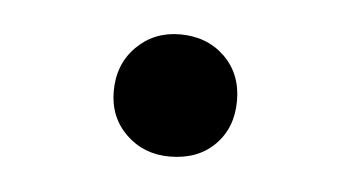

<svg xmlns="http://www.w3.org/2000/svg" viewBox="-26 -400 350 191"><g transform="rotate(5 148.5 -305.0)"><path d="M148 -244Q122 -244 104.5 -261Q87 -278 87 -304Q87 -331 104.5 -348.5Q122 -366 148 -366Q175 -366 192.5 -349Q210 -332 210 -305Q210 -278 193 -261Q176 -244 148 -244Z"/></g></svg>

Font: Literata 60pt Light
Style: Regular
Weight: 300
Designer: Latin by Veronika Burian and Jose Scaglione. Greek by Irene Vlachou. Cyrillic by Vera Evstafieva.
Foundry: TypeTogether
Version: Version 3.103;gftools[0.9.29]